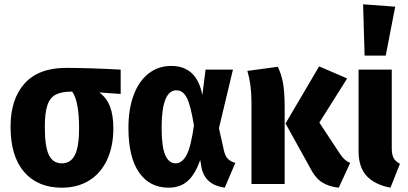

<svg xmlns="http://www.w3.org/2000/svg" viewBox="-20 -854 1895 891"><path d="M540 -418 441 -425Q475 -400 490.5 -359.5Q506 -319 506 -259Q506 -175 477 -112.5Q448 -50 394 -16.5Q340 17 267 17Q155 17 92 -56Q29 -129 29 -266Q29 -394 94 -466.5Q159 -539 287 -539Q386 -539 540 -531ZM347 -259Q347 -384 315 -429Q266 -429 239 -415Q212 -401 200 -366Q188 -331 188 -265Q188 -173 207 -134.5Q226 -96 267 -96Q308 -96 327.5 -134.5Q347 -173 347 -259Z M919 -413 934 -531H1061L996 -259L1020 -152Q1026 -128 1038.5 -116Q1051 -104 1072 -98L1023 17Q931 4 915 -77L909 -112Q887 -47 852 -15Q817 17 762 17Q675 17 625.5 -53.5Q576 -124 576 -261Q576 -347 600 -412Q624 -477 669 -512.5Q714 -548 775 -548Q893 -548 919 -413ZM730 -261Q730 -172 747 -134Q764 -96 795 -96Q825 -96 845.5 -134Q866 -172 880 -272Q865 -365 847 -400Q829 -435 799 -435Q730 -435 730 -261Z M1462 -285 1559 -138Q1571 -121 1581 -112.5Q1591 -104 1605 -98L1552 17Q1505 12 1473.5 -8.5Q1442 -29 1417 -79L1305 -281L1461 -546L1591 -490ZM1301 -354V0H1147V-381Q1147 -461 1128 -525L1269 -544Q1285 -512 1293 -470.5Q1301 -429 1301 -354Z M1798 -167Q1798 -137 1806.5 -121Q1815 -105 1836 -94L1792 17Q1719 3 1681.5 -37.5Q1644 -78 1644 -152V-531H1798ZM1814 -823 1770 -596H1672L1665 -834Z"/></svg>

Font: Fira Sans Condensed
Style: Bold
Weight: 700
Width: 3
Designer: bBox Type GmbH & Carrois Corporate GbR & Edenspiekermann AG
Foundry: bBox Type GmbH & Carrois Corporate GbR & Edenspiekermann AG
Version: Version 4.301